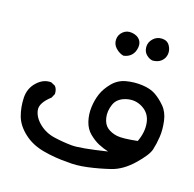

<svg xmlns="http://www.w3.org/2000/svg" viewBox="-79 -313 659 651"><g transform="rotate(15 250.0 12.5)"><path d="M211.9 254.9Q167 252 125 240.7Q83 229.5 54.7 203.1Q26.4 176.8 18.1 146.5Q9.8 116.2 11.7 82.5Q13.7 48.8 37.1 26.9Q60.5 4.9 87.9 7.8L102.5 15.6Q111.3 25.4 110.4 43L102.5 57.6Q65.4 85.9 68.4 110.8Q71.3 135.7 93.8 157.2Q116.2 178.7 147.9 186Q179.7 193.4 210 196.3Q240.2 199.2 335 184.6Q316.4 178.7 299.8 169.9Q283.2 161.1 266.6 145Q250 128.9 244.1 104Q238.3 79.1 241.7 53.2Q245.1 27.3 254.4 5.9Q263.7 -15.6 283.7 -36.1Q303.7 -56.6 332 -61.5Q360.4 -66.4 389.2 -62.5Q418 -58.6 436 -46.4Q454.1 -34.2 470.7 -14.6Q487.3 4.9 491.2 35.2Q495.1 65.4 491.2 91.3Q487.3 117.2 480.5 138.2Q473.6 159.2 437 194.3Q400.4 229.5 360.4 239.3Q320.3 249 281.2 253.9Q242.2 258.8 211.9 254.9ZM422.9 124Q439.5 88.9 436 56.6Q432.6 24.4 406.2 7.3Q379.9 -9.8 348.6 -2.9Q317.4 3.9 306.6 28.3Q295.9 52.7 299.3 75.7Q302.7 98.6 316.4 109.9Q330.1 121.1 350.1 125.5Q370.1 129.9 422.9 124ZM300.8 -142.6Q286.1 -146.5 273.9 -159.2Q261.7 -171.9 262.7 -189Q263.7 -206.1 277.3 -217.3Q291 -228.5 309.6 -225.1Q328.1 -221.7 336.9 -210Q345.7 -198.2 342.3 -181.2Q338.9 -164.1 328.1 -154.3Q317.4 -144.5 300.8 -142.6ZM400.4 -152.3Q388.7 -154.3 378.4 -164.6Q368.2 -174.8 368.2 -191.4Q368.2 -208 381.3 -220.7Q394.5 -233.4 413.1 -232.4Q431.6 -231.4 439.9 -216.8Q448.2 -202.1 445.8 -187Q443.4 -171.9 431.6 -162.1Q419.9 -152.3 400.4 -152.3Z"/></g></svg>

Font: JasonHandwriting1
Style: Regular
Weight: 400
Version: Version 1.48.20